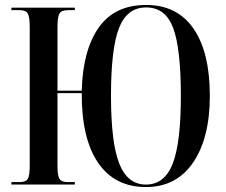

<svg xmlns="http://www.w3.org/2000/svg" viewBox="-20 -745 911 775"><path d="M569 10Q692 10 759.5 -89Q827 -188 827 -358Q827 -534 761 -629.5Q695 -725 570 -725Q442 -725 378 -633Q314 -541 310 -379H212V-634Q212 -677 220 -690.5Q228 -704 254 -704H282V-714H26V-704H59Q84 -704 92 -690.5Q100 -677 100 -634V-77Q100 -36 92 -23Q84 -10 59 -10H26V0H282V-10H254Q228 -10 220 -23Q212 -36 212 -77V-369H310Q309 -186 376 -88Q443 10 569 10ZM569 0Q495 0 461.5 -84.5Q428 -169 428 -358Q428 -549 460.5 -632Q493 -715 570 -715Q648 -715 679 -632Q710 -549 710 -358Q710 -168 677 -84Q644 0 569 0Z"/></svg>

Font: Noto Serif Display Condensed Semi
Style: Regular
Weight: 600
Width: 3
Designer: Monotype Design Team
Foundry: Monotype Imaging Inc.
Version: Version 1.900